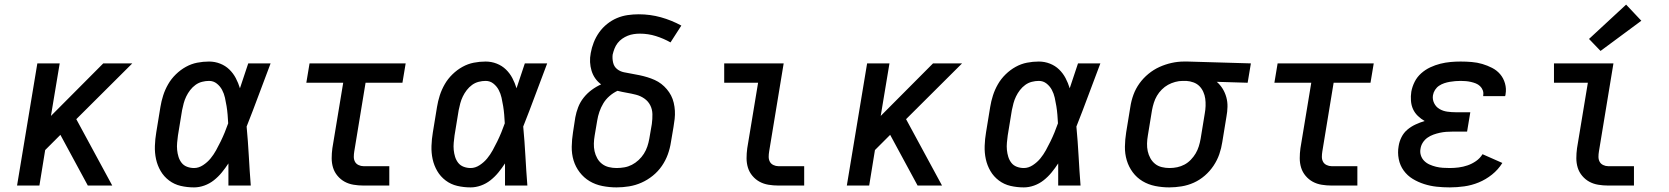

<svg xmlns="http://www.w3.org/2000/svg" viewBox="-20 -805 7240 833"><path d="M54 0 142 -530H239L201 -302L428 -530H554L311 -288L467 0H361L242 -220L176 -154L151 0Z M822 8Q792 8 764 1.5Q736 -5 713.5 -22Q691 -39 677 -63Q663 -87 657 -114.5Q651 -142 652 -172Q653 -202 658 -231L676 -341Q680 -366 688 -391Q696 -416 709.5 -439.5Q723 -463 743 -482.5Q763 -502 786.5 -515Q810 -528 835.5 -533Q861 -538 887 -538Q912 -538 935 -529Q958 -520 975 -503.5Q992 -487 1003 -466Q1014 -445 1021 -422Q1030 -449 1039 -476Q1048 -503 1057 -530H1154Q1128 -462 1102.5 -393Q1077 -324 1050 -256Q1056 -192 1059.5 -128Q1063 -64 1068 0H971Q971 -24 971 -48Q971 -72 971 -96Q958 -76 942.5 -57Q927 -38 908 -23Q889 -8 866.5 0Q844 8 822 8ZM822 -76Q842 -76 861 -88.5Q880 -101 893.5 -117.5Q907 -134 917.5 -153Q928 -172 937.5 -191.5Q947 -211 955 -230.5Q963 -250 970 -270Q969 -289 967.5 -307.5Q966 -326 963 -344.5Q960 -363 956 -381Q952 -399 943.5 -415Q935 -431 920.5 -442.5Q906 -454 887 -454Q872 -454 856.5 -450Q841 -446 828 -436.5Q815 -427 805 -414Q795 -401 788 -386.5Q781 -372 777 -357Q773 -342 770 -327L752 -217Q750 -202 748.5 -186Q747 -170 748.5 -154.5Q750 -139 754.5 -124.5Q759 -110 768 -98.5Q777 -87 791.5 -81.5Q806 -76 822 -76Z M1557 0Q1535 0 1514 -3.5Q1493 -7 1475.5 -16.5Q1458 -26 1444.5 -42Q1431 -58 1425 -77.5Q1419 -97 1419 -118.5Q1419 -140 1422 -162L1469 -446H1309L1323 -530H1740L1726 -446H1566L1517 -148Q1515 -136 1515 -124.5Q1515 -113 1520 -103.5Q1525 -94 1535.5 -89Q1546 -84 1557 -84H1669V0Z M2022 8Q1992 8 1964 1.5Q1936 -5 1913.5 -22Q1891 -39 1877 -63Q1863 -87 1857 -114.5Q1851 -142 1852 -172Q1853 -202 1858 -231L1876 -341Q1880 -366 1888 -391Q1896 -416 1909.5 -439.5Q1923 -463 1943 -482.5Q1963 -502 1986.5 -515Q2010 -528 2035.5 -533Q2061 -538 2087 -538Q2112 -538 2135 -529Q2158 -520 2175 -503.5Q2192 -487 2203 -466Q2214 -445 2221 -422Q2230 -449 2239 -476Q2248 -503 2257 -530H2354Q2328 -462 2302.5 -393Q2277 -324 2250 -256Q2256 -192 2259.5 -128Q2263 -64 2268 0H2171Q2171 -24 2171 -48Q2171 -72 2171 -96Q2158 -76 2142.5 -57Q2127 -38 2108 -23Q2089 -8 2066.5 0Q2044 8 2022 8ZM2022 -76Q2042 -76 2061 -88.5Q2080 -101 2093.5 -117.5Q2107 -134 2117.5 -153Q2128 -172 2137.5 -191.5Q2147 -211 2155 -230.5Q2163 -250 2170 -270Q2169 -289 2167.5 -307.5Q2166 -326 2163 -344.5Q2160 -363 2156 -381Q2152 -399 2143.5 -415Q2135 -431 2120.5 -442.5Q2106 -454 2087 -454Q2072 -454 2056.5 -450Q2041 -446 2028 -436.5Q2015 -427 2005 -414Q1995 -401 1988 -386.5Q1981 -372 1977 -357Q1973 -342 1970 -327L1952 -217Q1950 -202 1948.5 -186Q1947 -170 1948.5 -154.5Q1950 -139 1954.5 -124.5Q1959 -110 1968 -98.5Q1977 -87 1991.5 -81.5Q2006 -76 2022 -76Z M2655 8Q2624 8 2593.5 2Q2563 -4 2538 -19Q2513 -34 2495 -57.5Q2477 -81 2468.5 -109Q2460 -137 2460.5 -168.5Q2461 -200 2466 -231L2476 -296Q2480 -318 2488.5 -340Q2497 -362 2512 -381Q2527 -400 2546.5 -414.5Q2566 -429 2588 -439Q2573 -450 2562.5 -465Q2552 -480 2546.5 -498Q2541 -516 2540 -535.5Q2539 -555 2543 -575Q2547 -598 2556 -621Q2565 -644 2579.5 -664.5Q2594 -685 2614 -701Q2634 -717 2656.5 -726.5Q2679 -736 2703 -739.5Q2727 -743 2751 -743Q2801 -743 2847.5 -730Q2894 -717 2936 -694L2889 -621Q2859 -638 2825.5 -648.5Q2792 -659 2756 -659Q2743 -659 2729.5 -657Q2716 -655 2703.5 -650Q2691 -645 2679.5 -637Q2668 -629 2659.5 -618Q2651 -607 2646 -594Q2641 -581 2638 -568Q2636 -551 2640 -533.5Q2644 -516 2657 -505.5Q2670 -495 2687 -491.5Q2704 -488 2721.5 -485Q2739 -482 2755.5 -478.5Q2772 -475 2788.5 -470Q2805 -465 2820.5 -458Q2836 -451 2849 -441Q2862 -431 2873 -418Q2884 -405 2891.5 -390.5Q2899 -376 2903 -359Q2907 -342 2908 -324.5Q2909 -307 2907 -289Q2905 -271 2902 -254L2891 -189Q2887 -162 2877.5 -135.5Q2868 -109 2851.5 -85Q2835 -61 2812 -42.5Q2789 -24 2763 -12.5Q2737 -1 2709.5 3.5Q2682 8 2655 8ZM2655 -76Q2672 -76 2689 -79Q2706 -82 2721.5 -90Q2737 -98 2750.5 -110.5Q2764 -123 2773.5 -138Q2783 -153 2788.5 -169.5Q2794 -186 2797 -203L2808 -267Q2811 -289 2810.5 -310Q2810 -331 2801 -348.5Q2792 -366 2775.5 -377.5Q2759 -389 2739.5 -394Q2720 -399 2699.5 -402.5Q2679 -406 2659 -411Q2640 -402 2624 -388Q2608 -374 2597.5 -356.5Q2587 -339 2580.5 -320Q2574 -301 2571 -282L2560 -217Q2557 -200 2556.5 -182.5Q2556 -165 2559.5 -149Q2563 -133 2571 -118.5Q2579 -104 2592 -94Q2605 -84 2621.5 -80Q2638 -76 2655 -76Z M3357 0Q3335 0 3314 -3.5Q3293 -7 3275.5 -16.5Q3258 -26 3244.5 -42Q3231 -58 3225 -77.5Q3219 -97 3219 -118.5Q3219 -140 3222 -162L3269 -446H3122V-530H3380L3317 -148Q3315 -136 3315 -124.5Q3315 -113 3320 -103.5Q3325 -94 3335.5 -89Q3346 -84 3357 -84H3469V0Z M3654 0 3742 -530H3839L3801 -302L4028 -530H4154L3911 -288L4067 0H3961L3842 -220L3776 -154L3751 0Z M4422 8Q4392 8 4364 1.5Q4336 -5 4313.5 -22Q4291 -39 4277 -63Q4263 -87 4257 -114.5Q4251 -142 4252 -172Q4253 -202 4258 -231L4276 -341Q4280 -366 4288 -391Q4296 -416 4309.5 -439.5Q4323 -463 4343 -482.5Q4363 -502 4386.5 -515Q4410 -528 4435.5 -533Q4461 -538 4487 -538Q4512 -538 4535 -529Q4558 -520 4575 -503.5Q4592 -487 4603 -466Q4614 -445 4621 -422Q4630 -449 4639 -476Q4648 -503 4657 -530H4754Q4728 -462 4702.5 -393Q4677 -324 4650 -256Q4656 -192 4659.5 -128Q4663 -64 4668 0H4571Q4571 -24 4571 -48Q4571 -72 4571 -96Q4558 -76 4542.5 -57Q4527 -38 4508 -23Q4489 -8 4466.5 0Q4444 8 4422 8ZM4422 -76Q4442 -76 4461 -88.5Q4480 -101 4493.5 -117.5Q4507 -134 4517.5 -153Q4528 -172 4537.5 -191.5Q4547 -211 4555 -230.5Q4563 -250 4570 -270Q4569 -289 4567.5 -307.5Q4566 -326 4563 -344.5Q4560 -363 4556 -381Q4552 -399 4543.5 -415Q4535 -431 4520.5 -442.5Q4506 -454 4487 -454Q4472 -454 4456.5 -450Q4441 -446 4428 -436.5Q4415 -427 4405 -414Q4395 -401 4388 -386.5Q4381 -372 4377 -357Q4373 -342 4370 -327L4352 -217Q4350 -202 4348.5 -186Q4347 -170 4348.5 -154.5Q4350 -139 4354.5 -124.5Q4359 -110 4368 -98.5Q4377 -87 4391.5 -81.5Q4406 -76 4422 -76Z M5053 8Q5022 8 4992 2Q4962 -4 4937 -19Q4912 -34 4894.5 -57.5Q4877 -81 4868.5 -109.5Q4860 -138 4860.5 -169Q4861 -200 4866 -231L4884 -341Q4888 -368 4897.5 -394Q4907 -420 4923.5 -443Q4940 -466 4962.5 -484.5Q4985 -503 5010.5 -514.5Q5036 -526 5063 -532Q5090 -538 5117 -538Q5121 -538 5125 -538Q5129 -538 5133 -538L5407 -530L5393 -446L5259 -450Q5274 -437 5284.5 -420Q5295 -403 5300.5 -383Q5306 -363 5305.5 -341.5Q5305 -320 5301 -299L5283 -189Q5279 -162 5270 -136Q5261 -110 5245 -86Q5229 -62 5207 -43Q5185 -24 5159.5 -12.5Q5134 -1 5106.5 3.5Q5079 8 5053 8ZM5054 -76Q5071 -76 5087.5 -79.5Q5104 -83 5119 -91Q5134 -99 5146.5 -112Q5159 -125 5167.5 -139.5Q5176 -154 5181 -170Q5186 -186 5189 -203L5207 -313Q5210 -329 5210.5 -345.5Q5211 -362 5209 -377Q5207 -392 5200.5 -406.5Q5194 -421 5183.5 -431.5Q5173 -442 5158 -447.5Q5143 -453 5127 -454H5119Q5117 -454 5115 -454Q5113 -454 5111 -454Q5095 -454 5078.5 -449.5Q5062 -445 5047.5 -437Q5033 -429 5020.5 -416.5Q5008 -404 4999.5 -389.5Q4991 -375 4986 -359Q4981 -343 4978 -327L4960 -217Q4957 -200 4956.5 -182.5Q4956 -165 4959.5 -149Q4963 -133 4971 -118.5Q4979 -104 4991.5 -94Q5004 -84 5020.5 -80Q5037 -76 5054 -76Z M5757 0Q5735 0 5714 -3.5Q5693 -7 5675.5 -16.5Q5658 -26 5644.5 -42Q5631 -58 5625 -77.5Q5619 -97 5619 -118.5Q5619 -140 5622 -162L5669 -446H5509L5523 -530H5940L5926 -446H5766L5717 -148Q5715 -136 5715 -124.5Q5715 -113 5720 -103.5Q5725 -94 5735.5 -89Q5746 -84 5757 -84H5869V0Z M6270 8Q6241 8 6213 5Q6185 2 6158.5 -6.5Q6132 -15 6109 -29Q6086 -43 6070 -65Q6054 -87 6048.5 -115Q6043 -143 6048 -171Q6051 -191 6060.5 -210Q6070 -229 6086 -242.5Q6102 -256 6121.5 -265Q6141 -274 6161 -280Q6145 -289 6131.5 -302Q6118 -315 6110.5 -331.5Q6103 -348 6101.5 -368Q6100 -388 6103 -407Q6107 -429 6117.5 -450Q6128 -471 6146 -487Q6164 -503 6185.5 -513Q6207 -523 6229 -528.5Q6251 -534 6273 -536Q6295 -538 6317 -538Q6341 -538 6365 -536Q6389 -534 6411 -527.5Q6433 -521 6453.5 -510.5Q6474 -500 6488.5 -483Q6503 -466 6509.5 -443Q6516 -420 6512 -397Q6512 -395 6511.5 -393Q6511 -391 6510 -388H6415Q6415 -389 6415 -390Q6415 -391 6415 -392Q6417 -403 6413 -413.5Q6409 -424 6401 -431.5Q6393 -439 6383 -443Q6373 -447 6362 -449.5Q6351 -452 6340 -453Q6329 -454 6317 -454Q6305 -454 6293.5 -453Q6282 -452 6270 -450Q6258 -448 6246 -444Q6234 -440 6223.5 -433Q6213 -426 6206 -415Q6199 -404 6197 -392Q6194 -374 6202 -357.5Q6210 -341 6225.5 -332Q6241 -323 6259.5 -320.5Q6278 -318 6296 -318H6359L6345 -234H6282Q6268 -234 6254.5 -233Q6241 -232 6227 -229Q6213 -226 6199 -221Q6185 -216 6173 -207.5Q6161 -199 6153 -186.5Q6145 -174 6143 -160Q6140 -145 6144.5 -131Q6149 -117 6159 -107Q6169 -97 6182.5 -91Q6196 -85 6210.5 -81.5Q6225 -78 6240 -77Q6255 -76 6270 -76Q6289 -76 6308.5 -78.5Q6328 -81 6347 -87.5Q6366 -94 6383.5 -106Q6401 -118 6412 -136L6498 -98Q6480 -69 6453 -47.5Q6426 -26 6395.5 -13.5Q6365 -1 6333 3.5Q6301 8 6270 8Z M6957 0Q6935 0 6914 -3.5Q6893 -7 6875.5 -16.5Q6858 -26 6844.5 -42Q6831 -58 6825 -77.5Q6819 -97 6819 -118.5Q6819 -140 6822 -162L6869 -446H6722V-530H6980L6917 -148Q6915 -136 6915 -124.5Q6915 -113 6920 -103.5Q6925 -94 6935.5 -89Q6946 -84 6957 -84H7069V0ZM6924 -584 6874 -636 7035 -785 7101 -715Z"/></svg>

Font: Iosevka Slab Medium Extended
Style: Italic
Weight: 500
Width: 7
Italic angle: -9°
Monospace: yes
Designer: Belleve Invis
Foundry: Belleve Invis
Version: Version 11.1.0; ttfautohint (v1.8.3)